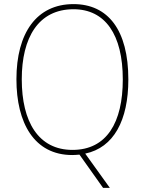

<svg xmlns="http://www.w3.org/2000/svg" viewBox="-20 -745 705 935"><path d="M605 -358C605 -599 506 -725 338 -725C158 -725 60 -584 60 -359C60 -147 146 10 332 10C343 10 354 9 367 8L482 170H515L395 3C534 -26 605 -159 605 -358ZM86 -359C86 -562 167 -700 338 -700C492 -700 578 -577 578 -358C578 -149 500 -15 333 -15C167 -15 86 -152 86 -359Z"/></svg>

Font: Noto Sans Ethiopic SemiCondensed Thin
Style: Regular
Weight: 100
Width: 4
Designer: Monotype Design Team
Foundry: Monotype Imaging Inc.
Version: Version 2.102